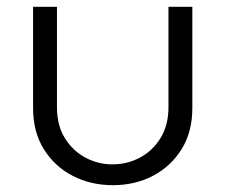

<svg xmlns="http://www.w3.org/2000/svg" viewBox="-20 -530 661 563"><path d="M311 13Q246 13 193 -14.5Q140 -42 108.5 -92.5Q77 -143 77 -213V-510H147V-216Q147 -162 170.5 -124.5Q194 -87 231 -67.5Q268 -48 310 -48Q353 -48 390.5 -68Q428 -88 451 -125.5Q474 -163 474 -216V-510H544V-213Q544 -143 512.5 -92.5Q481 -42 428.5 -14.5Q376 13 311 13Z"/></svg>

Font: MuseoModerno Light
Style: Regular
Weight: 300
Designer: Pablo Cosgaya, Héctor Gatti, Marcela Romero, and the Authors of The MuseoModerno Project.
Foundry: Omnibus-Type Team
Version: Version 1.001